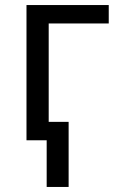

<svg xmlns="http://www.w3.org/2000/svg" viewBox="-20 -556 473 761"><path d="M411 -536V-463H173V-73H252V185H165V0H85V-536Z"/></svg>

Font: Noto Sans
Style: Regular
Weight: 400
Designer: Monotype Design Team
Foundry: Monotype Imaging Inc.
Version: Version 2.007